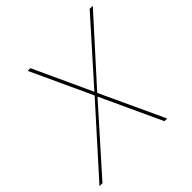

<svg xmlns="http://www.w3.org/2000/svg" viewBox="-171 -807 955 955"><g transform="rotate(-45 306.5 -329.0)"><path d="M613 -658 322 -336 478 0H459L310 -322L23 0H2L304 -336L155 -658H174L316 -350L591 -658Z"/></g></svg>

Font: EauTestText Thin
Style: Italic
Weight: 250
Italic angle: -12°
Designer: Christian Thalmann (Catharsis Fonts)
Version: Version 0.001;PS 000.001;hotconv 1.0.88;makeotf.lib2.5.64775